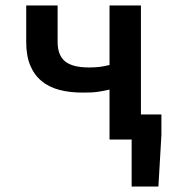

<svg xmlns="http://www.w3.org/2000/svg" viewBox="-20 -511 640 703"><path d="M381 0V-183Q368 -180 357.5 -178Q347 -176 336 -174.5Q325 -173 312 -172.5Q299 -172 282 -172Q235 -172 197 -182Q159 -192 132 -214.5Q105 -237 90.5 -272Q76 -307 76 -357V-491H191V-357Q191 -309 218 -286.5Q245 -264 306 -264Q327 -264 344 -266Q361 -268 381 -273V-491H496V-92H571V-17L560 172H462V0Z"/></svg>

Font: Source Code Pro Semibold
Style: Regular
Weight: 600
Monospace: yes
Designer: Paul D. Hunt, Teo Tuominen
Foundry: Adobe Systems Incorporated
Version: Version 2.030;PS 1.000;hotconv 16.6.51;makeotf.lib2.5.65220